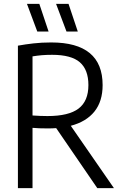

<svg xmlns="http://www.w3.org/2000/svg" viewBox="-20 -966 620 986"><path d="M72 0V-731.5Q110.5 -738.5 152 -743.2Q193.5 -748 243 -748Q507 -748 507 -529Q507 -445.5 465 -393.2Q423 -341 343.5 -320L565 0H479.5L268.5 -308Q248 -306.5 226 -306.5Q200 -306.5 182 -307.2Q164 -308 147 -309.5V0ZM223.5 -370Q333 -370 383.5 -408.5Q434 -447 434 -529Q434 -608 390 -646.2Q346 -684.5 247.5 -684.5Q218 -684.5 194.8 -682.5Q171.5 -680.5 147 -676.5V-373Q169.5 -371.5 186.2 -370.8Q203 -370 223.5 -370ZM321.5 -804 268 -946H332L379.5 -804ZM171.5 -804 118.5 -946H182L229.5 -804Z"/></svg>

Font: Encode Sans Cnd
Style: Regular
Weight: 400
Width: 3
Designer: Multiple Designers
Foundry: Impallari Type
Version: Version 3.002; ttfautohint (v1.8.3) -l 8 -r 50 -G 200 -x 14 